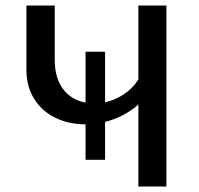

<svg xmlns="http://www.w3.org/2000/svg" viewBox="-20 -678 725 698"><path d="M585 -658V0H483V-298Q431 -252 362 -235V-97H291V-226Q230 -226 181 -250Q132 -274 104 -319Q76 -364 76 -424V-658H179V-459Q179 -396 208.5 -355.5Q238 -315 291 -305V-490H362V-306Q398 -314 430 -335Q462 -356 483 -389V-658Z"/></svg>

Font: Ysabeau Semibold
Style: Regular
Weight: 600
Designer: Christian Thalmann (Catharsis Fonts)
Version: Version 0.003